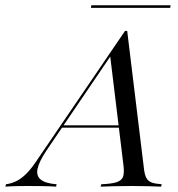

<svg xmlns="http://www.w3.org/2000/svg" viewBox="-79 -697 664 717"><path d="M-58.9 0 -56.5 -8.9Q-33.9 -12.1 -14.9 -22.2Q4 -32.3 22.6 -51.6Q41.1 -71 62.1 -103.2L387.9 -581.5H396L458.9 -64.5Q461.3 -44.4 467.7 -32.3Q474.2 -20.2 487.9 -15.3Q501.6 -10.5 525 -8.9L522.6 0Q504.8 -0.8 475.8 -1.6Q446.8 -2.4 413.7 -2.4Q375 -2.4 344.8 -1.6Q314.5 -0.8 296.8 0L299.2 -8.9Q337.1 -10.5 356 -16.5Q375 -22.6 380.2 -36.3Q385.5 -50 382.3 -77.4L332.3 -488.7L343.5 -501.6L94.4 -134.7Q66.9 -93.5 61.3 -66.9Q55.6 -40.3 73.4 -26.2Q91.1 -12.1 132.3 -8.9L130.6 0Q108.1 -1.6 80.6 -2Q53.2 -2.4 25 -2.4Q4 -2.4 -17.3 -2Q-38.7 -1.6 -58.9 0ZM149.2 -220.2 154.8 -229H402.4L403.2 -220.2ZM260.5 -667.7 262.1 -677.4H558.1L556.5 -667.7Z"/></svg>

Font: Playfair 144pt Light
Style: Italic
Weight: 300
Italic angle: -15.6°
Designer: Claus Eggers Sørensen
Foundry: Claus Eggers Sørensen
Version: Version 2.001;gftools[0.9.30]